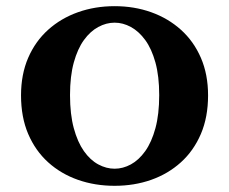

<svg xmlns="http://www.w3.org/2000/svg" viewBox="-20 -580 740 620"><path d="M350.1 -560.1Q413.6 -560.1 468.3 -540.5Q522.9 -521 564.2 -483.9Q605.5 -446.8 628.7 -393.3Q651.9 -339.8 651.9 -272Q651.9 -201.7 628.7 -147.5Q605.5 -93.3 564.2 -55.9Q522.9 -18.6 468.3 0.7Q413.6 20 350.1 20Q286.6 20 231.7 0.7Q176.8 -18.6 135.5 -55.9Q94.2 -93.3 71 -147.5Q47.9 -201.7 47.9 -272Q47.9 -339.8 71 -393.3Q94.2 -446.8 135.5 -483.9Q176.8 -521 231.7 -540.5Q286.6 -560.1 350.1 -560.1ZM350.1 -506.8Q323.2 -506.8 297.4 -492.9Q271.5 -479 251 -450.7Q230.5 -422.4 218.3 -378.2Q206.1 -334 206.1 -272.9Q206.1 -210.9 218.3 -166Q230.5 -121.1 251 -92Q271.5 -63 297.4 -49.1Q323.2 -35.2 350.1 -35.2Q377 -35.2 402.6 -49.1Q428.2 -63 449 -92Q469.7 -121.1 481.9 -166Q494.1 -210.9 494.1 -272.9Q494.1 -334 481.9 -378.2Q469.7 -422.4 449 -450.7Q428.2 -479 402.6 -492.9Q377 -506.8 350.1 -506.8Z"/></svg>

Font: BIZ UDPMincho
Style: Bold
Weight: 700
Designer: TypeBank Co., Ltd.
Foundry: Morisawa Inc.
Version: Version 1.06